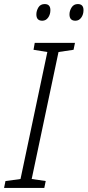

<svg xmlns="http://www.w3.org/2000/svg" viewBox="-44 -925 431 945"><path d="M-24 0 -17 -34 57 -44 189 -669 121 -680 127 -714H325L318 -680L244 -669L112 -44L181 -34L174 0ZM327 -823Q298 -823 298 -854Q298 -872 308.5 -888.5Q319 -905 339 -905Q367 -905 367 -875Q367 -854 356 -838.5Q345 -823 327 -823ZM164 -823Q135 -823 135 -854Q135 -872 145 -888.5Q155 -905 176 -905Q204 -905 204 -875Q204 -854 193 -838.5Q182 -823 164 -823Z"/></svg>

Font: Noto Sans SemiCondensed Light
Style: Italic
Weight: 300
Width: 4
Italic angle: -12°
Designer: Monotype Design Team
Foundry: Monotype Imaging Inc.
Version: Version 2.013; ttfautohint (v1.8.4.7-5d5b)